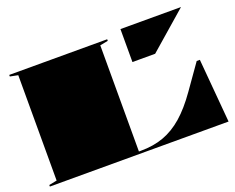

<svg xmlns="http://www.w3.org/2000/svg" viewBox="-117 -941 1401 1144"><g transform="rotate(-20 584.0 -369.0)"><path d="M20 0V-10L70 -20V-688L20 -698V-708H641V-698L590 -688V-15H602Q682 -15 747 -38.5Q812 -62 870.5 -113Q929 -164 988 -248L1098 -404H1118L1153 0ZM736 -529V-738H1120L880 -529Z"/></g></svg>

Font: Kalnia Expanded
Style: Bold
Weight: 700
Width: 7
Designer: Frida Medrano
Foundry: Frida Medrano
Version: Version 1.105